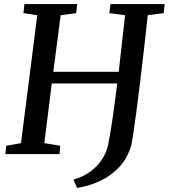

<svg xmlns="http://www.w3.org/2000/svg" viewBox="-20 -763 836 951"><path d="M362 168 344 126.5Q392 113 427.5 86.8Q463 60.5 485 26.8Q507 -7 515 -43.5Q528 -108 539.2 -186.8Q550.5 -265.5 560.5 -349.5H236.5L199.5 -54L278 -41L275 0H6.5L11 -41L84 -54L164.5 -687.5L96 -698L101 -743H362L357.5 -698L280.5 -687.5L244 -407.5H568Q576 -479 584 -550Q592 -621 599.5 -687.5L521.5 -698L527.5 -743H795.5L791 -698L712 -688Q702 -596 691.8 -507.5Q681.5 -419 672 -340.2Q662.5 -261.5 654 -198.2Q645.5 -135 639 -93.2Q632.5 -51.5 628.5 -37Q608.5 25.5 567.5 67.8Q526.5 110 473 134.5Q419.5 159 362 168Z"/></svg>

Font: Merriweather 20pt Medium
Style: Italic
Weight: 500
Italic angle: -7.8°
Version: Version 2.101